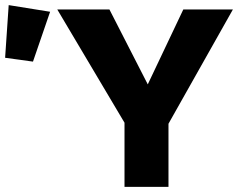

<svg xmlns="http://www.w3.org/2000/svg" viewBox="-231 -731 931 751"><path d="M-102 -490 -211 -505 -197 -711 -35 -685ZM256 0V-251L-7 -694H197L347 -401L486 -694H680L428 -247V0Z"/></svg>

Font: Cantarell Extra Bold
Style: Regular
Weight: 800
Designer: Dave Crossland, Nikolaus Waxweiler, Florian Fecher, Jacques Le Bailly, Eben Sorkin, Alexei Vanyashin, Alexios Zavras, Em
Version: Version 0.303